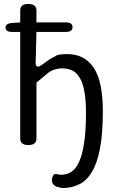

<svg xmlns="http://www.w3.org/2000/svg" viewBox="-20 -732 588 969"><path d="M295 217 276 213Q234 204 244 163Q250 142 268 147Q279 150 290 150Q316 150 339 136Q362 122 378 87Q395 52 404 -8Q414 -69 414 -162Q414 -226 406 -269Q399 -312 383 -338Q368 -365 345 -376Q323 -387 293 -387Q259 -387 229 -369L164 -315V-33Q164 0 123 0Q82 0 82 -33V-571H41Q8 -571 8 -592Q8 -614 41 -616L82 -619V-679Q82 -712 123 -712Q164 -712 164 -679V-619H313Q346 -619 346 -595Q346 -571 313 -571H164L160 -414Q160 -381 196 -408Q232 -436 261 -449Q270 -459 319 -459Q407 -459 453 -390Q499 -321 499 -171Q499 -58 485 16Q471 91 444 135Q418 180 380 198Q342 217 295 217Z"/></svg>

Font: Swei Gothic CJK TC Regular
Style: Regular
Weight: 400
Version: Version 2.129